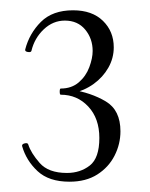

<svg xmlns="http://www.w3.org/2000/svg" viewBox="-20 -749 291 373"><path d="M119 -567 118 -575Q157 -569 185.5 -552Q214 -535 214 -494Q214 -469 202.5 -446.5Q191 -424 169 -410Q147 -396 115 -396Q75 -396 53 -416.5Q31 -437 23 -465Q22 -469 28 -470.5Q34 -472 35 -468Q40 -452 57 -432.5Q74 -413 110 -413Q136 -413 154.5 -427.5Q173 -442 173 -481Q173 -519 151.5 -542Q130 -565 98 -565Q96 -565 96 -571Q96 -577 98 -577Q119 -577 133 -589Q147 -601 153.5 -618.5Q160 -636 160 -650Q160 -674 145.5 -691.5Q131 -709 106 -709Q83 -709 65 -692Q47 -675 41 -650Q40 -647 34 -648Q28 -649 29 -653Q37 -684 59.5 -706.5Q82 -729 122 -729Q159 -729 180 -708.5Q201 -688 201 -657Q201 -636 190.5 -617.5Q180 -599 162 -586Q144 -573 119 -567Z"/></svg>

Font: Cormorant Light Light
Style: Regular
Weight: 300
Version: Version 4.000